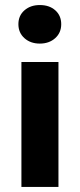

<svg xmlns="http://www.w3.org/2000/svg" viewBox="-20 -742 316 762"><path d="M65 0V-496H212V0ZM138 -722Q176 -722 199.5 -701Q223 -680 223 -646Q223 -612 199 -590.5Q175 -569 138 -569Q101 -569 77 -590.5Q53 -612 53 -646Q53 -680 77 -701Q101 -722 138 -722Z"/></svg>

Font: Toshiba Sans
Style: Bold
Weight: 700
Designer: Paul D. Hunt
Foundry: Toshiba Corporation
Version: Version 2.020;PS 2.0;hotconv 1.0.86;makeotf.lib2.5.63406